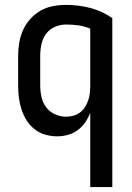

<svg xmlns="http://www.w3.org/2000/svg" viewBox="-20 -548 540 783"><path d="M348 215V-88Q340 -67 327 -48.5Q314 -30 296.5 -17Q279 -4 257 2Q235 8 213 8Q188 8 164 1Q140 -6 120.5 -21.5Q101 -37 88 -58Q75 -79 67.5 -102.5Q60 -126 57 -150.5Q54 -175 54 -200V-320Q54 -347 58.5 -374Q63 -401 74 -425.5Q85 -450 103.5 -470.5Q122 -491 145.5 -504.5Q169 -518 196 -523Q223 -528 250 -528Q300 -528 348.5 -515.5Q397 -503 438 -474V215ZM249 -72Q264 -72 279 -76Q294 -80 306.5 -89.5Q319 -99 327 -112Q335 -125 340 -139.5Q345 -154 346.5 -169.5Q348 -185 348 -200V-431Q325 -441 300 -444.5Q275 -448 250 -448Q226 -448 204 -438.5Q182 -429 168 -410Q154 -391 149 -367.5Q144 -344 144 -320V-200Q144 -177 149 -153.5Q154 -130 168 -111Q182 -92 204 -82Q226 -72 249 -72Z"/></svg>

Font: Iosevka SS18 Medium
Style: Regular
Weight: 500
Monospace: yes
Designer: Belleve Invis
Foundry: Belleve Invis
Version: Version 25.1.1; ttfautohint (v1.8.4)